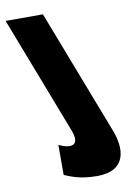

<svg xmlns="http://www.w3.org/2000/svg" viewBox="-88 -568 607 897"><g transform="rotate(-10 215.0 -119.0)"><path d="M3.4 -513 218.3 45C236.8 93 226.3 115 196.3 115C174.3 115 145.5 100 145.5 100L145.6 243C174.9 254 214.9 275 298.9 275C439.9 275 443.5 170 408.4 79L180.4 -513Z"/></g></svg>

Font: Hussar
Style: BdOpOblFour
Weight: 700
Foundry: Cannot Into Space Fonts
Version: Version 2.00